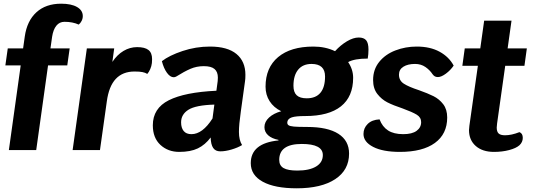

<svg xmlns="http://www.w3.org/2000/svg" viewBox="-20 -812 2908 1039"><path d="M428 -725Q428 -711 421.5 -698.5Q415 -686 406 -679Q373 -694 329 -694Q302 -694 285 -673Q268 -652 262 -613L253 -550H357L344 -458H240L176 0H28L92 -458H9L22 -550H105L114 -614Q126 -699 177 -745.5Q228 -792 311 -792Q366 -792 397 -774Q428 -756 428 -725Z M803 -492Q803 -478 802 -471Q800 -454 793 -438Q786 -422 777 -412Q766 -419 750.5 -422Q735 -425 708 -425Q644 -425 606.5 -385Q569 -345 558 -263L521 0H373L450 -550H598L588 -477Q614 -516 648.5 -536.5Q683 -557 722 -557Q764 -557 783.5 -541.5Q803 -526 803 -492Z M1283 -207Q1273 -138 1273 -98Q1273 -54 1290 -27Q1267 -13 1233.5 -3Q1200 7 1172 7Q1146 7 1133.5 -11.5Q1121 -30 1120 -68Q1090 -28 1050.5 -9Q1011 10 950 10Q889 10 848 -28Q807 -66 807 -134Q807 -226 893.5 -269.5Q980 -313 1151 -321L1158 -373Q1159 -380 1159 -392Q1159 -423 1141 -438.5Q1123 -454 1083 -454Q1044 -454 1010.5 -439.5Q977 -425 934 -398Q927 -394 920 -394Q901 -394 883.5 -418Q866 -442 856 -481Q896 -512 968 -536Q1040 -560 1116 -560Q1211 -560 1259.5 -520Q1308 -480 1308 -407Q1308 -385 1306 -373ZM1130 -171 1140 -246Q1039 -243 999.5 -218Q960 -193 960 -150Q960 -120 974 -103Q988 -86 1016 -86Q1076 -86 1130 -171Z M1970 -495Q1898 -495 1864 -476Q1891 -436 1891 -391Q1891 -289 1825 -236.5Q1759 -184 1631 -184Q1581 -184 1559.5 -177Q1538 -170 1535 -153Q1533 -141 1540.5 -135Q1548 -129 1570.5 -127Q1593 -125 1642 -125Q1753 -125 1811 -88Q1869 -51 1869 19Q1869 108 1794 157.5Q1719 207 1586 207Q1467 207 1402 171.5Q1337 136 1337 71Q1337 -37 1487 -52V-55Q1451 -62 1431 -80Q1411 -98 1411 -124Q1411 -153 1436 -176Q1461 -199 1502 -210Q1461 -230 1439 -264.5Q1417 -299 1417 -343Q1417 -446 1485 -503Q1553 -560 1676 -560Q1741 -560 1793 -535Q1823 -568 1857.5 -588.5Q1892 -609 1921 -609Q1949 -609 1961.5 -594Q1974 -579 1974 -544Q1974 -518 1970 -495ZM1739 -398Q1739 -466 1666 -466Q1619 -466 1593.5 -435Q1568 -404 1568 -348Q1568 -313 1585.5 -296.5Q1603 -280 1640 -280Q1689 -280 1714 -310Q1739 -340 1739 -398ZM1491 53Q1491 84 1514.5 97.5Q1538 111 1589 111Q1654 111 1690.5 89Q1727 67 1727 27Q1727 -33 1613 -33Q1491 -33 1491 53Z M1947 -87Q1947 -119 1970 -141.5Q1993 -164 2034 -166Q2049 -126 2080 -106Q2111 -86 2162 -86Q2210 -86 2234.5 -104Q2259 -122 2259 -151Q2259 -177 2235 -191.5Q2211 -206 2159 -225Q2108 -242 2076.5 -258Q2045 -274 2022 -303.5Q1999 -333 1999 -379Q1999 -436 2032 -477Q2065 -518 2119.5 -539Q2174 -560 2235 -560Q2308 -560 2359 -532Q2410 -504 2435 -457Q2418 -432 2393 -413.5Q2368 -395 2350 -395Q2340 -395 2333.5 -398.5Q2327 -402 2321 -410Q2306 -433 2282 -449.5Q2258 -466 2226 -466Q2187 -466 2163 -451Q2139 -436 2139 -408Q2139 -376 2165.5 -359Q2192 -342 2247 -324Q2295 -307 2326 -291.5Q2357 -276 2378.5 -248Q2400 -220 2400 -176Q2400 -87 2333.5 -38.5Q2267 10 2144 10Q2052 10 1999.5 -17Q1947 -44 1947 -87Z M2670 -144Q2668 -128 2668 -122Q2668 -99 2678.5 -89.5Q2689 -80 2713 -80Q2748 -80 2791 -97Q2809 -90 2809 -66Q2809 -43 2791 -26Q2773 -10 2735.5 0Q2698 10 2653 10Q2591 10 2554.5 -22Q2518 -54 2518 -108Q2518 -115 2520 -131L2566 -456H2482L2495 -550H2579L2600 -700H2748L2727 -550H2831L2818 -456H2714Z"/></svg>

Font: Krub
Style: Bold Italic
Weight: 700
Italic angle: -8°
Designer: Ekaluck Peanpanawate
Foundry: Cadson Demak Co.,Ltd.
Version: Version 1.000; ttfautohint (v1.6)